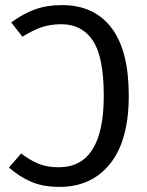

<svg xmlns="http://www.w3.org/2000/svg" viewBox="-20 -721 575 753"><path d="M485 -346Q485 -170 412 -79Q339 12 213 12Q149 12 102.5 -8Q56 -28 15 -64L63 -119Q97 -93 130.5 -79Q164 -65 210 -65Q387 -65 387 -345Q387 -498 344 -562Q301 -626 221 -626Q177 -626 142.5 -614Q108 -602 68 -577L24 -633Q70 -667 117 -684Q164 -701 223 -701Q349 -701 417 -612Q485 -523 485 -346Z"/></svg>

Font: Fira Sans Condensed
Style: Regular
Weight: 400
Width: 3
Designer: bBox Type GmbH & Carrois Corporate GbR & Edenspiekermann AG
Foundry: bBox Type GmbH & Carrois Corporate GbR & Edenspiekermann AG
Version: Version 4.301